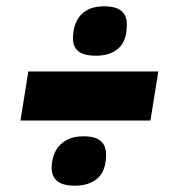

<svg xmlns="http://www.w3.org/2000/svg" viewBox="-20 -626 553 610"><path d="M144 -94Q145 -124 156.5 -146Q168 -168 190.5 -180.5Q213 -193 244 -193Q282 -193 299.5 -178.5Q317 -164 317 -135Q317 -83 290 -59.5Q263 -36 218 -36Q180 -36 162 -50.5Q144 -65 144 -94ZM212 -506Q212 -535 223 -558Q234 -581 256 -593.5Q278 -606 310 -606Q348 -606 365.5 -591.5Q383 -577 383 -548Q383 -496 356.5 -472.5Q330 -449 285 -449Q246 -449 228.5 -463.5Q211 -478 212 -506ZM45 -243 70 -399H483L458 -243Z"/></svg>

Font: Georama ExtraBold
Style: Italic
Weight: 800
Italic angle: -9°
Version: Version 1.001